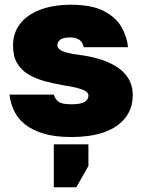

<svg xmlns="http://www.w3.org/2000/svg" viewBox="-20 -564 600 810"><path d="M280 14Q210 14 162 -1Q114 -16 84 -40.5Q54 -65 39 -97.5Q24 -130 20 -165H207Q211 -148 225.5 -136Q240 -124 280 -124Q321 -124 337 -134Q353 -144 353 -161Q353 -170 344.5 -177Q336 -184 312.5 -191Q289 -198 243 -205Q203 -212 165.5 -222.5Q128 -233 98.5 -251Q69 -269 52 -298Q35 -327 35 -372Q35 -424 64 -462.5Q93 -501 148.5 -522.5Q204 -544 280 -544Q367 -544 418 -517.5Q469 -491 492.5 -450Q516 -409 520 -365H333Q329 -386 314.5 -396Q300 -406 277 -406Q246 -406 234 -396.5Q222 -387 222 -374Q222 -358 243 -348.5Q264 -339 318 -332Q357 -327 395.5 -316Q434 -305 467 -285.5Q500 -266 520 -235.5Q540 -205 540 -162Q540 -108 509.5 -68Q479 -28 421.5 -7Q364 14 280 14ZM207 226V45H353V136L302 226Z"/></svg>

Font: Golos Text ExtraBold
Style: Regular
Weight: 800
Designer: A.Korolkova, Vitaly Kuzmin
Foundry: ParaType Ltd
Version: Version 2.004